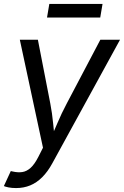

<svg xmlns="http://www.w3.org/2000/svg" viewBox="-29 -748 630 976"><path d="M-9.3 197.8 25.9 121.6 34.2 123.5Q61 129.9 83.7 126.7Q106.4 123.5 126.7 105.2Q147 86.9 166.5 48.3L189.5 2.9L71.8 -545.9H163.6L226.6 -222.2Q236.3 -171.9 241 -121.8Q245.6 -71.8 252 -24.9H219.7Q241.7 -71.8 262.7 -121.8Q283.7 -171.9 310.5 -222.2L481 -545.9H581.1L237.3 81.5Q213.9 124.5 185.8 152.6Q157.7 180.7 124.8 194.3Q91.8 208 52.7 208Q31.2 208 14.4 204.6Q-2.4 201.2 -9.3 197.8ZM492.2 -728 480.5 -658.7H210L221.7 -728Z"/></svg>

Font: Adwaita Sans
Style: Italic
Weight: 400
Italic angle: -9.39999°
Designer: Rasmus Andersson
Foundry: rsms
Version: Version 4.001;git-9221beed3